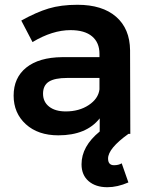

<svg xmlns="http://www.w3.org/2000/svg" viewBox="-20 -560 630 803"><path d="M517 0Q432 61 432 103Q432 131 457 131Q476 131 489 123L517 203Q471 223 429 223Q380 223 350.5 197.5Q321 172 321 127Q321 52 397 -10V-65Q341 6 224 6Q139 6 88 -40.5Q37 -87 37 -160Q37 -235 90 -277.5Q143 -320 240 -321H396V-335Q396 -382 365 -408Q334 -434 275 -434Q199 -434 116 -384L69 -474Q132 -509 183.5 -524.5Q235 -540 304 -540Q408 -540 465.5 -490Q523 -440 524 -350L525 0ZM255 -94Q311 -94 351 -120.5Q391 -147 396 -186V-234H261Q209 -234 184.5 -218.5Q160 -203 160 -168Q160 -134 185.5 -114Q211 -94 255 -94Z"/></svg>

Font: Montserrat arm Medium
Style: Regular
Weight: 500
Designer: Julieta Ulanovsky
Foundry: Julieta Ulanovsky
Version: Version 6.000;PS 006.000;hotconv 1.0.88;makeotf.lib2.5.64775